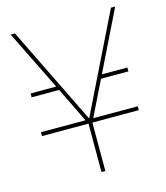

<svg xmlns="http://www.w3.org/2000/svg" viewBox="-115 -869 830 958"><g transform="rotate(-15 300.0 -390.0)"><path d="M49.8 -450.2V-470.2H182.1L29.8 -779.8H51.8L299.8 -273.9L547.9 -779.8H569.8L418 -470.2H549.8V-450.2H408.2L319.8 -270H549.8V-250H310.1V0H290V-250H49.8V-270H279.8L191.9 -450.2Z"/></g></svg>

Font: Cooper Hewitt
Style: Thin
Weight: 701
Designer: Village Type and Design LLC
Foundry: Cooper Hewitt Smithsonian Design Museum
Version: 1.000